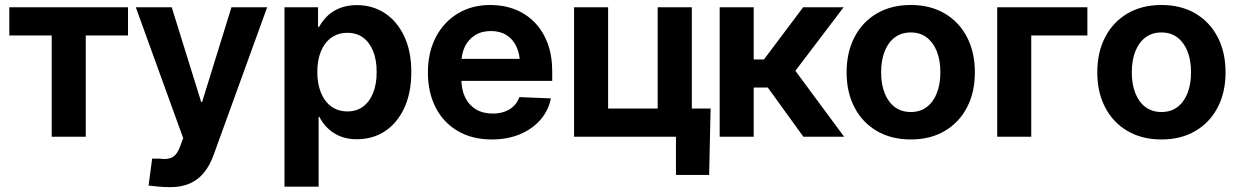

<svg xmlns="http://www.w3.org/2000/svg" viewBox="-20 -559 5065 785"><path d="M191.4 0V-414.1H18.1V-529.3H503.4V-414.1H330.6V0Z M677.2 206.1Q652.3 206.1 629.4 204.1Q606.4 202.1 587.4 199.7L602.1 89.4L633.8 89.8Q666 94.7 685.5 83.3Q705.1 71.8 716.3 39.6L729 5.9L535.2 -529.3H682.1L802.7 -141.6H806.2L926.3 -529.3H1072.3L853.5 74.2Q838.4 116.7 814.5 146.2Q790.5 175.8 756.6 190.9Q722.7 206.1 677.2 206.1Z M1143.1 204.1V-529.3H1280.3V-449.2H1284.7Q1297.9 -473.6 1318.8 -493.9Q1339.8 -514.2 1369.9 -526.1Q1399.9 -538.1 1439 -538.1Q1503.4 -538.1 1553.5 -505.1Q1603.5 -472.2 1632.6 -410.9Q1661.6 -349.6 1661.6 -264.2Q1661.6 -179.7 1633.1 -117.9Q1604.5 -56.2 1554.4 -22.9Q1504.4 10.3 1438.5 10.3Q1399.4 10.3 1369.9 -2.2Q1340.3 -14.6 1319.3 -35.4Q1298.3 -56.2 1285.6 -81.5H1282.7V204.1ZM1400.4 -103.5Q1438 -103.5 1464.6 -123.3Q1491.2 -143.1 1505.6 -179.2Q1520 -215.3 1520 -264.6Q1520 -314 1505.6 -349.9Q1491.2 -385.7 1464.6 -405.3Q1438 -424.8 1400.4 -424.8Q1362.3 -424.8 1334.7 -405Q1307.1 -385.3 1292.2 -349.4Q1277.3 -313.5 1277.3 -264.6Q1277.3 -216.3 1292.2 -179.9Q1307.1 -143.6 1334.7 -123.5Q1362.3 -103.5 1400.4 -103.5Z M1991.2 11.2Q1910.6 11.2 1851.8 -23.2Q1793 -57.6 1761.2 -119.4Q1729.5 -181.2 1729.5 -263.2Q1729.5 -344.2 1761.5 -406.2Q1793.5 -468.3 1851.1 -503.4Q1908.7 -538.6 1984.9 -538.6Q2039.6 -538.6 2085.7 -520.5Q2131.8 -502.4 2166 -467.3Q2200.2 -432.1 2219 -381.8Q2237.8 -331.5 2237.8 -267.1V-228.5H1784.2V-318.4H2169.9L2106 -295.4Q2106 -336.9 2091.8 -367.7Q2077.6 -398.4 2051.3 -415.3Q2024.9 -432.1 1986.8 -432.1Q1949.2 -432.1 1922.1 -415Q1895 -397.9 1880.6 -368.2Q1866.2 -338.4 1866.2 -298.3V-236.8Q1866.2 -193.4 1881.6 -161.4Q1897 -129.4 1925.8 -112.1Q1954.6 -94.7 1994.1 -94.7Q2022 -94.7 2043.9 -102.8Q2065.9 -110.8 2081.1 -126Q2096.2 -141.1 2103.5 -162.1L2232.4 -156.7Q2222.2 -106.4 2189.2 -68.8Q2156.2 -31.2 2105.5 -10Q2054.7 11.2 1991.2 11.2Z M2327.1 0V-529.3H2466.3V-115.2H2668.9V-529.3H2808.6V0ZM2743.7 156.2V0H2702.1V-115.2H2885.3L2879.4 156.2Z M2922.4 0V-529.3H3061.5V-315.9H3103.5L3263.7 -529.3H3429.2L3231.9 -269.5L3431.2 0H3264.6L3119.1 -201.2H3061.5V0Z M3703.6 11.2Q3624.5 11.2 3565.4 -23.2Q3506.3 -57.6 3473.9 -119.4Q3441.4 -181.2 3441.4 -263.2Q3441.4 -345.7 3473.9 -407.7Q3506.3 -469.7 3565.4 -504.2Q3624.5 -538.6 3703.6 -538.6Q3783.2 -538.6 3842 -504.2Q3900.9 -469.7 3933.3 -407.7Q3965.8 -345.7 3965.8 -263.2Q3965.8 -181.2 3933.3 -119.4Q3900.9 -57.6 3842 -23.2Q3783.2 11.2 3703.6 11.2ZM3703.6 -101.1Q3742.2 -101.1 3769 -121.3Q3795.9 -141.6 3810.3 -178.2Q3824.7 -214.8 3824.7 -263.2Q3824.7 -312.5 3810.3 -348.9Q3795.9 -385.3 3769 -405.8Q3742.2 -426.3 3703.6 -426.3Q3665.5 -426.3 3638.4 -406Q3611.3 -385.7 3596.9 -349.1Q3582.5 -312.5 3582.5 -263.2Q3582.5 -214.8 3596.9 -178.2Q3611.3 -141.6 3638.4 -121.3Q3665.5 -101.1 3703.6 -101.1Z M4425.8 -529.3V-414.1H4196.3V0H4057.1V-529.3Z M4728.5 11.2Q4649.4 11.2 4590.3 -23.2Q4531.2 -57.6 4498.8 -119.4Q4466.3 -181.2 4466.3 -263.2Q4466.3 -345.7 4498.8 -407.7Q4531.2 -469.7 4590.3 -504.2Q4649.4 -538.6 4728.5 -538.6Q4808.1 -538.6 4866.9 -504.2Q4925.8 -469.7 4958.3 -407.7Q4990.7 -345.7 4990.7 -263.2Q4990.7 -181.2 4958.3 -119.4Q4925.8 -57.6 4866.9 -23.2Q4808.1 11.2 4728.5 11.2ZM4728.5 -101.1Q4767.1 -101.1 4793.9 -121.3Q4820.8 -141.6 4835.2 -178.2Q4849.6 -214.8 4849.6 -263.2Q4849.6 -312.5 4835.2 -348.9Q4820.8 -385.3 4793.9 -405.8Q4767.1 -426.3 4728.5 -426.3Q4690.4 -426.3 4663.3 -406Q4636.2 -385.7 4621.8 -349.1Q4607.4 -312.5 4607.4 -263.2Q4607.4 -214.8 4621.8 -178.2Q4636.2 -141.6 4663.3 -121.3Q4690.4 -101.1 4728.5 -101.1Z"/></svg>

Font: Inter Cardless Tabular Bold
Style: Bold
Weight: 700
Designer: Rasmus Andersson
Foundry: rsms
Version: Version 4.000;git-4fc901f